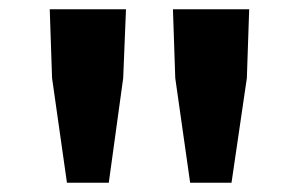

<svg xmlns="http://www.w3.org/2000/svg" viewBox="-20 -802 643 413"><path d="M124 -409 92 -634 87 -782H251L245 -634L214 -409ZM389 -409 357 -634 352 -782H516L511 -634L478 -409Z"/></svg>

Font: Noto Sans SC ExtraBold
Style: Regular
Weight: 800
Designer: Ryoko NISHIZUKA 西塚涼子 (kana, bopomofo & ideographs); Paul D. Hunt (Latin, Greek & Cyrillic); Sandoll Communications 산돌커뮤니
Foundry: Adobe
Version: Version 2.004-H2;hotconv 1.0.118;makeotfexe 2.5.65603